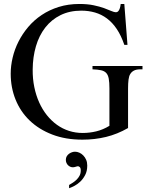

<svg xmlns="http://www.w3.org/2000/svg" viewBox="-20 -698 763 981"><path d="M696.8 -343.8Q676.8 -343.8 664.1 -337.2Q651.4 -330.6 644.5 -317.9Q639.2 -309.1 636.7 -291Q634.3 -272.9 634.3 -246.1V-43.9Q579.1 -12.2 521.5 1.7Q463.9 15.6 401.4 15.6Q314.9 15.6 247.1 -10.5Q179.2 -36.6 131.8 -82Q84.5 -127.4 59.6 -189Q34.7 -250.5 34.7 -321.3Q34.7 -361.8 44.7 -404.1Q54.7 -446.3 74.7 -485.8Q94.7 -525.4 124.3 -560.3Q153.8 -595.2 192.9 -621.3Q231.9 -647.5 280.3 -662.6Q328.6 -677.7 385.7 -677.7Q427.2 -677.7 458.3 -671.1Q489.3 -664.6 511.7 -656.5Q534.2 -648.4 548.8 -641.8Q563.5 -635.3 572.8 -635.3Q575.7 -635.3 579.3 -637Q583 -638.7 586.4 -643.6Q589.8 -648.4 592.5 -656.5Q595.2 -664.6 596.7 -677.7H615.2L631.3 -468.8H615.2Q599.1 -516.1 576.9 -549.3Q554.7 -582.5 526.6 -603.5Q498.5 -624.5 465.6 -634Q432.6 -643.6 395.5 -643.6Q335.4 -643.6 289.1 -620.6Q242.7 -597.7 211.2 -557.1Q179.7 -516.6 163.6 -461.7Q147.5 -406.7 147 -342.8Q146.5 -295.4 155.3 -252.9Q164.1 -210.4 180.2 -174.6Q196.3 -138.7 219.5 -109.6Q242.7 -80.6 271 -60.3Q299.3 -40 332.5 -29.3Q365.7 -18.6 402.3 -18.6Q437.5 -18.6 471.9 -26.9Q506.3 -35.2 539.1 -55.2V-246.1Q539.1 -277.3 535.6 -296.1Q532.2 -314.9 522.7 -325.2Q513.2 -335.4 496.3 -339.1Q479.5 -342.8 452.6 -343.8V-360.8H708V-343.8ZM425.8 147.9Q425.8 176.3 415 196.5Q404.3 216.8 389.6 230.5Q375 244.1 359.1 252.2Q343.3 260.3 333 263.7V247.1Q342.3 241.7 352.8 234.9Q363.3 228 372.1 219.2Q380.9 210.4 386.7 199.2Q392.6 188 392.6 173.3Q392.6 159.7 387.2 155.5Q381.8 151.4 378.9 151.4Q374.5 151.4 366.7 154.1Q358.9 156.7 352.1 156.7Q345.7 156.7 339.4 154.1Q333 151.4 327.9 146.5Q322.8 141.6 319.6 134.5Q316.4 127.4 316.4 118.7Q316.4 108.4 321 100.6Q325.7 92.8 332.8 87.6Q339.8 82.5 347.9 79.8Q356 77.1 363.3 77.1Q374 77.1 385.3 82Q396.5 86.9 405.5 96.2Q414.6 105.5 420.2 118.4Q425.8 131.3 425.8 147.9Z"/></svg>

Font: Doulos SIL Phon
Style: Regular
Weight: 400
Designer: Walt Agee, Victor Gaultney, Peter Martin, Debbi Hosken, Becca Hirsbrunner
Foundry: SIL International
Version: Version 5.000